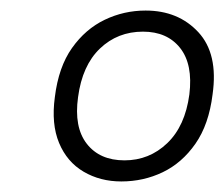

<svg xmlns="http://www.w3.org/2000/svg" viewBox="-20 -733 425 364"><path d="M210 -389Q170 -389 138.5 -407.5Q107 -426 92 -462Q77 -498 84 -549Q91 -606 116.5 -642Q142 -678 178.5 -695.5Q215 -713 256 -713Q318 -713 356 -672Q394 -631 383 -554Q376 -497 350.5 -460.5Q325 -424 288.5 -406.5Q252 -389 210 -389ZM216 -429Q263 -429 297 -461.5Q331 -494 339 -554Q346 -611 321.5 -642Q297 -673 251 -673Q203 -673 169.5 -641Q136 -609 128 -549Q120 -492 144.5 -460.5Q169 -429 216 -429Z"/></svg>

Font: Nunito Sans 7pt ExtraLight
Style: Italic
Weight: 250
Italic angle: -9°
Designer: Vernon Adams
Foundry: Vernon Adams
Version: Version 3.101;gftools[0.9.27]